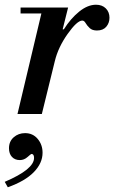

<svg xmlns="http://www.w3.org/2000/svg" viewBox="-22 -482 483 812"><path d="M65 -425V-450H266L243 -358H248Q277 -404 313 -433Q349 -462 384 -462Q410 -462 425.5 -446.5Q441 -431 441 -407Q441 -385 427.5 -369Q414 -353 388 -353Q368 -353 357 -363.5Q346 -374 340 -384.5Q334 -395 326 -395Q304 -395 264 -338.5Q224 -282 210 -224L155 0H52L153 -425ZM11 310 -2 287Q122 234 122 186Q122 169 111 169Q109 169 94.5 182Q80 195 62 195Q41 195 28.5 181.5Q16 168 16 145Q16 116 36 98.5Q56 81 84 81Q117 81 137.5 105.5Q158 130 158 164Q158 208 121 246Q84 284 11 310Z"/></svg>

Font: Libre Bodoni
Style: Italic
Weight: 400
Italic angle: -13°
Designer: Pablo Impallari, Rodrigo Fuenzalida
Foundry: Pablo Impallari, Rodrigo Fuenzalida
Version: Version 1.001